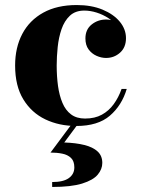

<svg xmlns="http://www.w3.org/2000/svg" viewBox="-20 -490 568 762"><path d="M283 10Q215 10 160 -16.2Q105 -42.5 72.5 -95.8Q40 -149 40 -230Q40 -301.5 68.5 -355.5Q97 -409.5 151.8 -439.8Q206.5 -470 284.5 -470Q343 -470 387 -451.8Q431 -433.5 455.5 -403.8Q480 -374 480 -338.5Q480 -302 456.5 -281Q433 -260 401 -260Q382 -260 363 -268.5Q344 -277 331.5 -294Q319 -311 319 -337.5Q319 -373 343.8 -392.8Q368.5 -412.5 401 -412.5Q431.5 -412.5 455.2 -393.2Q479 -374 479 -338.5H460Q460 -363 446.5 -383Q433 -403 411 -417.5Q389 -432 363.8 -440Q338.5 -448 314.5 -448Q279 -448 257.2 -427.5Q235.5 -407 224.2 -374.2Q213 -341.5 209 -303.5Q205 -265.5 205 -230Q205 -187 210.2 -149Q215.5 -111 227.8 -81.8Q240 -52.5 262 -36Q284 -19.5 317.5 -19.5Q356.5 -19.5 384.2 -34.8Q412 -50 431.2 -76.5Q450.5 -103 462.5 -137H483Q463.5 -71.5 416 -30.8Q368.5 10 283 10ZM187 252V232.5Q231.5 232.5 253.2 216.8Q275 201 275 174.5Q275 149.5 261.8 136.8Q248.5 124 227 119.8Q205.5 115.5 180.5 115.5L268 -2H292.5L235 75.5Q281 77 315 85.5Q349 94 367.5 111.2Q386 128.5 386 156.5Q386 181.5 367.8 203.2Q349.5 225 306 238.5Q262.5 252 187 252Z"/></svg>

Font: Bodoni Moda SC 11pt
Style: Bold
Weight: 700
Version: Version 2.005